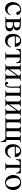

<svg xmlns="http://www.w3.org/2000/svg" viewBox="2461 -2961 637 5599"><g transform="rotate(90 2779.5 -161.5)"><path d="M414 -156C366 -86 330 -62 273 -62C181 -62 118 -142 118 -257C118 -361 173 -432 254 -432C290 -432 303 -420 313 -383L319 -361C327 -332 345 -315 367 -315C393 -315 414 -334 414 -357C414 -413 344 -460 260 -460C213 -460 165 -442 125 -409C71 -364 41 -295 41 -212C41 -83 120 10 231 10C274 10 312 -4 346 -32C376 -56 396 -85 428 -147Z M763 -237C814 -242 866 -271 866 -336C866 -408 809 -450 691 -450H480V-435C535 -431 542 -427 542 -374V-77C542 -25 534 -16 480 -15V0H731C772 0 808 -8 835 -23C872 -44 894 -85 894 -126C894 -195 832 -229 763 -236ZM626 -391C626 -419 640 -422 661 -422C757 -422 784 -390 784 -333C784 -276 740 -247 677 -247C632 -247 626 -252 626 -278ZM626 -193C626 -212 632 -219 674 -219C733 -219 803 -211 803 -125C803 -45 742 -28 668 -28C636 -28 626 -37 626 -68Z M1351 -164C1302 -90 1260 -62 1193 -62C1081 -62 1040 -170 1040 -275H1348C1344 -329 1334 -363 1314 -391C1282 -436 1237 -460 1175 -460C1049 -460 968 -358 968 -217C968 -79 1040 10 1158 10C1258 10 1328 -48 1367 -157ZM1042 -303C1053 -378 1092 -427 1148 -427C1214 -427 1235 -384 1246 -303Z M1822 -309 1817 -450H1409L1404 -309H1421C1434 -385 1459 -422 1537 -422C1563 -422 1571 -418 1571 -390V-79C1571 -21 1560 -19 1509 -15V0H1717V-15C1666 -19 1655 -32 1655 -72V-390C1655 -414 1661 -422 1687 -422C1767 -422 1792 -385 1805 -309Z M2332 -450H2124V-435C2175 -431 2186 -420 2186 -378L1999 -121V-377C1999 -419 2007 -430 2061 -435V-450H1854V-435C1903 -430 1915 -420 1915 -366V-79C1915 -21 1904 -19 1853 -15V0H2061V-15C2010 -19 1999 -32 1999 -72L2186 -330V-74C2186 -30 2174 -19 2124 -15V0H2331V-15C2282 -20 2270 -25 2270 -79V-366C2270 -425 2281 -431 2332 -435Z M2831 -450H2444V-435C2493 -430 2505 -420 2505 -366V-199C2505 -128 2502 -24 2456 -24C2436 -24 2439 -78 2401 -78C2386 -78 2363 -67 2363 -40C2363 0 2393 10 2433 10C2535 10 2538 -110 2538 -179V-377C2538 -412 2550 -422 2575 -422H2645C2679 -422 2685 -417 2685 -379V-74C2685 -30 2673 -19 2623 -15V0H2830V-15C2781 -20 2769 -25 2769 -79V-366C2769 -425 2780 -431 2831 -435Z M3356 -450H3148V-435C3199 -431 3210 -420 3210 -378L3023 -121V-377C3023 -419 3031 -430 3085 -435V-450H2878V-435C2927 -430 2939 -420 2939 -366V-79C2939 -21 2928 -19 2877 -15V0H3085V-15C3034 -19 3023 -32 3023 -72L3210 -330V-74C3210 -30 3198 -19 3148 -15V0H3355V-15C3306 -20 3294 -25 3294 -79V-366C3294 -425 3305 -431 3356 -435Z M4124 -450H3918V-435C3967 -431 3978 -420 3978 -378V-78C3978 -39 3967 -28 3936 -28H3850C3821 -28 3805 -39 3805 -78V-377C3805 -419 3824 -431 3865 -435V-450H3661V-435H3662C3701 -431 3721 -419 3721 -377V-77C3721 -39 3710 -28 3679 -28H3593C3564 -28 3548 -39 3548 -78V-377C3548 -419 3557 -430 3608 -435V-450H3403V-435C3452 -430 3464 -420 3464 -366V-79C3464 -21 3453 -19 3402 -15V0H4008C4042 0 4074 13 4108 137H4123V-15C4074 -18 4062 -18 4062 -79V-366C4062 -425 4073 -431 4124 -435Z M4568 -164C4519 -90 4477 -62 4410 -62C4298 -62 4257 -170 4257 -275H4565C4561 -329 4551 -363 4531 -391C4499 -436 4454 -460 4392 -460C4266 -460 4185 -358 4185 -217C4185 -79 4257 10 4375 10C4475 10 4545 -48 4584 -157ZM4259 -303C4270 -378 4309 -427 4365 -427C4431 -427 4452 -384 4463 -303Z M5039 -309 5034 -450H4626L4621 -309H4638C4651 -385 4676 -422 4754 -422C4780 -422 4788 -418 4788 -390V-79C4788 -21 4777 -19 4726 -15V0H4934V-15C4883 -19 4872 -32 4872 -72V-390C4872 -414 4878 -422 4904 -422C4984 -422 5009 -385 5022 -309Z M5523 -231C5523 -369 5429 -460 5307 -460C5172 -460 5082 -367 5082 -228C5082 -89 5177 10 5298 10C5433 10 5523 -92 5523 -231ZM5433 -204C5433 -88 5389 -18 5315 -18C5279 -18 5247 -36 5225 -68C5188 -122 5172 -194 5172 -273C5172 -373 5219 -432 5288 -432C5331 -432 5359 -412 5383 -382C5415 -341 5433 -272 5433 -204Z"/></g></svg>

Font: STIX Math
Style: Regular
Weight: 400
Designer: MicroPress Inc., with final additions and corrections provided by Coen Hoffman, Elsevier (retired)
Version: Version 1.1.0